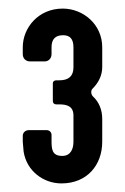

<svg xmlns="http://www.w3.org/2000/svg" viewBox="-20 -690 291 447"><path d="M218 -360V-413C218 -434 211 -452 196 -466C192 -470 191 -479 195 -483C210 -498 218 -515 218 -534V-580C218 -633 174 -670 126 -670C69 -670 33 -625 33 -580V-564C33 -554 40 -547 50 -547H84C93 -547 100 -554 100 -564V-580C100 -599 109 -608 127 -608C143 -608 151 -599 151 -580V-533C151 -513 140 -503 118 -503H111C106 -503 103 -500 103 -496V-455C103 -450 106 -447 111 -447H118C137 -447 151 -442 151 -421V-360C151 -344 145 -327 125 -327C100 -327 100 -344 100 -365V-376C100 -382 95 -387 89 -387H47C39 -387 33 -381 33 -374V-360L35 -337C42 -292 81 -263 123 -263C183 -263 218 -306 218 -360Z"/></svg>

Font: DIN Rundschrift
Style: Eng
Weight: 400
Width: 3
Version: Version 1.027